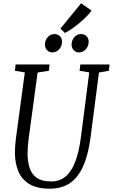

<svg xmlns="http://www.w3.org/2000/svg" viewBox="-20 -1134 684 1164"><path d="M580 -694.5 529.5 -306Q518.5 -220 497.5 -159.8Q476.5 -99.5 445.5 -62Q414.5 -24.5 373.8 -7.2Q333 10 282.5 10Q204 10 157.8 -18.2Q111.5 -46.5 91.2 -95.2Q71 -144 70.5 -205Q70.5 -230 72 -250.5Q73.5 -271 76 -291L130.5 -695L70.5 -705L74.5 -743H280.5L276.5 -705L208 -694.5L154 -296Q150.5 -271.5 148.8 -248Q147 -224.5 147 -202Q147.5 -153.5 159.8 -115.5Q172 -77.5 203.2 -55.8Q234.5 -34 291.5 -34Q341.5 -34 377.2 -63.5Q413 -93 436.2 -153.5Q459.5 -214 471 -306L521 -695L462.5 -705L467 -743H644L640 -705ZM296 -816Q278 -816 265 -830.2Q252 -844.5 252.5 -865Q253.5 -891.5 270.2 -909.5Q287 -927.5 309.5 -927.5Q331.5 -927.5 344 -914Q356.5 -900.5 356 -880.5Q355.5 -853 338.2 -834.5Q321 -816 296 -816ZM457.5 -816Q439.5 -816 426.5 -830.2Q413.5 -844.5 414 -865Q415 -891.5 431.2 -909.5Q447.5 -927.5 470.5 -927.5Q492.5 -927.5 505.2 -914Q518 -900.5 517.5 -880.5Q517 -853 499.8 -834.5Q482.5 -816 457.5 -816ZM373.5 -934 346.5 -960.5 471.5 -1114 535.5 -1069.5Q518.5 -1046.5 489.8 -1019.5Q461 -992.5 429.8 -969.5Q398.5 -946.5 373.5 -934Z"/></svg>

Font: Merriweather 24pt SemiCondensed Light
Style: Italic
Weight: 300
Width: 4
Italic angle: -7.8°
Designer: Eben Sorkin
Foundry: Eben Sorkin
Version: Version 2.101